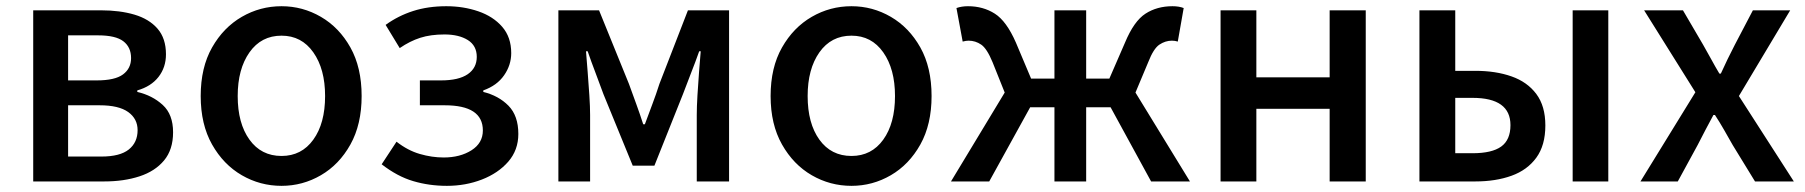

<svg xmlns="http://www.w3.org/2000/svg" viewBox="-20 -584 5810 618"><path d="M86.9 0V-550.8H305.2Q365.7 -550.8 412.8 -536.9Q460 -522.9 487.1 -491.7Q514.2 -460.4 514.2 -409.2Q514.2 -367.2 490.2 -336.4Q466.3 -305.7 421.9 -293V-288.1Q470.2 -276.9 503.7 -246.3Q537.1 -215.8 537.1 -158.2Q537.1 -102.5 508.1 -67.6Q479 -32.7 429 -16.4Q378.9 0 315.9 0ZM199.2 -325.2H291Q350.1 -325.2 376 -344.5Q401.9 -363.8 401.9 -397Q401.9 -432.1 377 -451.2Q352.1 -470.2 295.9 -470.2H199.2ZM199.2 -80.1H306.2Q366.2 -80.1 394.5 -102.8Q422.9 -125.5 422.9 -165Q422.9 -201.7 392.6 -223.4Q362.3 -245.1 300.8 -245.1H199.2Z M886.2 14.2Q817.4 14.2 758.3 -20Q699.2 -54.2 662.6 -118.9Q626 -183.6 626 -274.9Q626 -366.7 662.6 -431.2Q699.2 -495.6 758.3 -529.8Q817.4 -564 886.2 -564Q954.1 -564 1012.9 -529.8Q1071.8 -495.6 1107.9 -431.2Q1144 -366.7 1144 -274.9Q1144 -183.6 1107.9 -118.9Q1071.8 -54.2 1012.9 -20Q954.1 14.2 886.2 14.2ZM886.2 -82Q950.7 -82 988.5 -134.5Q1026.4 -187 1026.4 -274.9Q1026.4 -361.8 988.5 -415.5Q950.7 -469.2 886.2 -469.2Q820.8 -469.2 783 -415.5Q745.1 -361.8 745.1 -274.9Q745.1 -187 783 -134.5Q820.8 -82 886.2 -82Z M1418.5 14.2Q1361.3 14.2 1310.1 -1Q1258.8 -16.1 1208.5 -55.2L1256.3 -127.9Q1292.5 -99.6 1331.3 -88.4Q1370.1 -77.1 1408.2 -77.1Q1460.9 -77.1 1497.6 -100.3Q1534.2 -123.5 1534.2 -164.1Q1534.2 -245.1 1411.6 -245.1H1331.5V-325.2H1399.4Q1456.5 -325.2 1485.6 -345.2Q1514.6 -365.2 1514.6 -400.9Q1514.6 -437 1485.8 -455.1Q1457 -473.1 1410.6 -473.1Q1366.2 -473.1 1332.8 -462.4Q1299.3 -451.7 1266.6 -429.2L1221.2 -503.9Q1261.7 -533.2 1309.8 -548.6Q1357.9 -564 1416.5 -564Q1471.7 -564 1519.5 -547.6Q1567.4 -531.2 1596.4 -497.8Q1625.5 -464.4 1625.5 -413.1Q1625.5 -374.5 1602.5 -341.6Q1579.6 -308.6 1535.6 -293V-288.1Q1585 -275.9 1616.7 -243.7Q1648.4 -211.4 1648.4 -152.8Q1648.4 -101.1 1616 -63.7Q1583.5 -26.4 1531 -6.1Q1478.5 14.2 1418.5 14.2Z M1777.3 0V-550.8H1908.2L2004.4 -314Q2016.6 -280.3 2028.3 -248.3Q2040 -216.3 2050.3 -184.1H2055.7Q2067.4 -216.3 2079.6 -248.3Q2091.8 -280.3 2102.5 -314L2194.3 -550.8H2326.7V0H2222.7V-213.9Q2222.7 -240.2 2224.9 -276.9Q2227.1 -313.5 2230 -351.6Q2232.9 -389.6 2235.4 -418.9H2230.5Q2218.3 -384.3 2204.3 -348.9Q2190.4 -313.5 2178.2 -280.8L2086.4 -50.8H2016.6L1922.4 -280.8Q1910.6 -313.5 1896.7 -349.9Q1882.8 -386.2 1871.6 -418.9H1866.2Q1868.7 -389.6 1871.6 -351.6Q1874.5 -313.5 1877 -276.9Q1879.4 -240.2 1879.4 -213.9V0Z M2720.7 14.2Q2651.9 14.2 2592.8 -20Q2533.7 -54.2 2497.1 -118.9Q2460.4 -183.6 2460.4 -274.9Q2460.4 -366.7 2497.1 -431.2Q2533.7 -495.6 2592.8 -529.8Q2651.9 -564 2720.7 -564Q2788.6 -564 2847.4 -529.8Q2906.2 -495.6 2942.4 -431.2Q2978.5 -366.7 2978.5 -274.9Q2978.5 -183.6 2942.4 -118.9Q2906.2 -54.2 2847.4 -20Q2788.6 14.2 2720.7 14.2ZM2720.7 -82Q2785.2 -82 2823 -134.5Q2860.8 -187 2860.8 -274.9Q2860.8 -361.8 2823 -415.5Q2785.2 -469.2 2720.7 -469.2Q2655.3 -469.2 2617.4 -415.5Q2579.6 -361.8 2579.6 -274.9Q2579.6 -187 2617.4 -134.5Q2655.3 -82 2720.7 -82Z M3041 0 3213.9 -286.1 3174.8 -383.8Q3156.7 -427.7 3138.2 -440.4Q3119.6 -453.1 3097.7 -453.1Q3089.4 -453.1 3078.6 -450.2L3058.6 -558.1Q3075.2 -564 3095.7 -564Q3144.5 -564 3182.1 -540Q3219.7 -516.1 3250 -446.8L3298.8 -331.1H3374V-550.8H3476.1V-331.1H3550.8L3601.1 -446.8Q3629.9 -516.1 3667 -540Q3704.1 -564 3753.9 -564Q3774.9 -564 3790 -558.1L3771 -450.2Q3765.6 -451.7 3761.7 -452.4Q3757.8 -453.1 3752 -453.1Q3731 -453.1 3711.9 -440.4Q3692.9 -427.7 3675.8 -383.8L3634.8 -286.1L3810.1 0H3685.1L3554.7 -238.8H3476.1V0H3374V-238.8H3295.9L3164.1 0Z M3908.7 0V-550.8H4023.9V-335H4259.8V-550.8H4376V0H4259.8V-233.9H4023.9V0Z M4548.8 0V-550.8H4664.1V-356H4729Q4794.4 -356 4845.2 -338.1Q4896 -320.3 4925 -281.5Q4954.1 -242.7 4954.1 -180.2Q4954.1 -116.2 4925 -76.4Q4896 -36.6 4845.2 -18.3Q4794.4 0 4729 0ZM4664.1 -90.8H4719.7Q4782.2 -90.8 4812 -112.3Q4841.8 -133.8 4841.8 -181.2Q4841.8 -269 4719.7 -269H4664.1ZM5042 0V-550.8H5156.7V0Z M5260.3 0 5437 -287.1 5272 -550.8H5397L5461.9 -439.9Q5475.1 -417 5487.8 -393.6Q5500.5 -370.1 5514.2 -347.2H5519Q5540 -393.6 5564 -439.9L5622.1 -550.8H5742.2L5577.1 -274.9L5753.9 0H5628.9L5557.1 -117.2Q5543.5 -141.1 5529.3 -166Q5515.1 -190.9 5500 -213.9H5495.1Q5482.4 -190.9 5469.7 -166.3Q5457 -141.6 5444.3 -117.2L5380.4 0Z"/></svg>

Font: Source Han Sans CN Medium
Style: Regular
Weight: 500
Designer: Ryoko NISHIZUKA  (kana, bopomofo & ideographs); Paul D. Hunt (Latin, Greek & Cyrillic); Sandoll Communications , Soo-you
Foundry: Adobe
Version: Version 2.004;hotconv 1.0.118;makeotfexe 2.5.65603